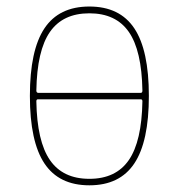

<svg xmlns="http://www.w3.org/2000/svg" viewBox="-20 -550 540 580"><path d="M94.7 -250Q89.8 -250 89.8 -244.1Q91.8 -123 130.9 -66.4Q169.9 -9.8 250 -9.8Q330.1 -9.8 369.1 -66.4Q408.2 -123 410.2 -244.1Q410.2 -250 405.3 -250ZM89.8 -276.4Q89.8 -270.5 94.7 -269.5H405.3Q410.2 -269.5 410.2 -276.4Q408.2 -397.5 369.1 -453.6Q330.1 -509.8 250 -509.8Q169.9 -509.8 130.9 -453.6Q91.8 -397.5 89.8 -276.4ZM385.7 -56.2Q341.8 9.8 250 9.8Q158.2 9.8 114.3 -56.2Q70.3 -122.1 70.3 -260.3Q70.3 -398.4 114.3 -464.4Q158.2 -530.3 250 -530.3Q341.8 -530.3 385.7 -464.4Q429.7 -398.4 429.7 -260.3Q429.7 -122.1 385.7 -56.2Z"/></svg>

Font: Rounded-X Mgen+ 2m thin
Style: Regular
Weight: 100
Designer: [Source Han Sans]
Ryoko NISHIZUKA  (kana & ideographs); Paul D. Hunt (Latin, Greek & Cyrillic); Wenlong ZHANG  (bopomofo
Version: Version 1.059.20150602